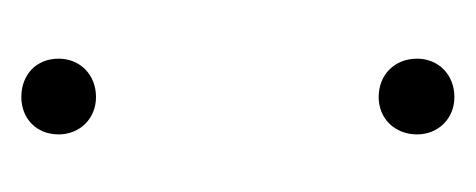

<svg xmlns="http://www.w3.org/2000/svg" viewBox="-153 -291 446 180"><g transform="rotate(-90 70.0 -201.0)"><path d="M34 -369C34 -349 49 -334 69 -334C90 -334 105 -349 105 -369C105 -390 90 -404 69 -404C49 -404 34 -390 34 -369ZM34 -33C34 -13 49 2 69 2C90 2 105 -13 105 -33C105 -54 90 -69 69 -69C49 -69 34 -54 34 -33Z"/></g></svg>

Font: Moniqa Display
Style: Regular
Weight: 400
Designer: Rajesh Rajput
Foundry: Rajesh Rajput
Version: Version 1.000